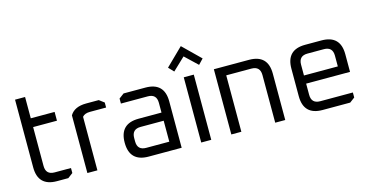

<svg xmlns="http://www.w3.org/2000/svg" viewBox="-77 -1118 2849 1479"><g transform="rotate(-15 1348.0 -379.0)"><path d="M76 -150V-690H156V-520H346V-450H156V-140Q156 -70 226 -70H356V-30L316 0H226Q76 0 76 -150Z M468 0V-460Q503 -520 598 -520H698L738 -490V-450H609Q567 -450 548 -427V0Z M957 0Q806 0 806 -151Q806 -302 957 -302H1140V-380Q1140 -450 1070 -450H856V-490L896 -520H1070Q1220 -520 1220 -370V0ZM886 -140Q886 -70 956 -70H1140V-237H956Q886 -237 886 -167Z M1376 0V-520H1456V0ZM1278 -623 1416 -758 1554 -623 1515 -582 1416 -676 1317 -582Z M1616 0V-520H1896Q2046 -520 2046 -370V0H1966V-380Q1966 -450 1896 -450H1696V0Z M2194 -150V-370Q2194 -520 2344 -520H2474Q2624 -520 2624 -370V-229H2274V-140Q2274 -70 2344 -70H2604V-30L2564 0H2344Q2194 0 2194 -150ZM2274 -294H2544V-380Q2544 -450 2474 -450H2344Q2274 -450 2274 -380Z"/></g></svg>

Font: Oxanium ExtraLight
Style: Regular
Weight: 400
Version: Version 2.000